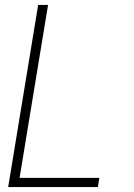

<svg xmlns="http://www.w3.org/2000/svg" viewBox="-20 -755 540 775"><path d="M13 0 134 -735H174L59 -37H381L375 0Z"/></svg>

Font: Iosevka Extralight Oblique
Style: Regular
Weight: 200
Italic angle: -9°
Monospace: yes
Designer: Belleve Invis
Foundry: Belleve Invis
Version: Version 32.5.0; ttfautohint (v1.8.4)